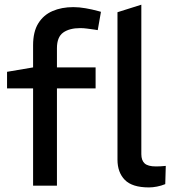

<svg xmlns="http://www.w3.org/2000/svg" viewBox="-20 -790 743 817"><path d="M120.8 0V-413.9H10V-484.4L120.8 -503.2V-597Q120.8 -655.1 142.9 -690.6Q164.9 -726.2 203.4 -742.9Q242 -759.7 292.1 -759.7Q316.7 -759.7 344.1 -754.9Q371.5 -750.2 397.8 -743L409.6 -739.7L395.9 -661.8L381.8 -664.1Q365 -666.4 350 -668.4Q335.1 -670.4 321.8 -670.4Q275.5 -670.4 248.9 -651.4Q222.3 -632.4 222.3 -584.8V-503.2H386.8V-413.9H222.3V0ZM613.8 7.5Q542.5 7.5 511.2 -24.5Q479.9 -56.5 479.9 -110.7V-738L581.4 -770V-134.1Q581.4 -107.6 595.4 -94.7Q609.5 -81.8 643.4 -81.8Q652.2 -81.8 663 -82.3Q673.8 -82.8 685.4 -84.1L683.2 -6.5Q666 0.5 647.8 4Q629.7 7.5 613.8 7.5Z"/></svg>

Font: REM Medium
Style: Regular
Weight: 500
Designer: Octavio Pardo
Foundry: Ashler Design
Version: Version 1.005;gftools[0.9.28]